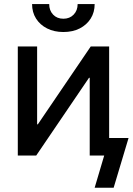

<svg xmlns="http://www.w3.org/2000/svg" viewBox="-20 -755 644 932"><path d="M509.8 0H415.5V-377.4H412.1L155.8 0H66.4V-529.3H160.2V-151.4H163.6L420.4 -529.3H509.8ZM287.6 -599.6Q243.2 -599.6 208.7 -616.9Q174.3 -634.3 155 -664.8Q135.7 -695.3 135.7 -735.4H218.8Q218.8 -704.1 237.8 -684.1Q256.8 -664.1 287.6 -664.1Q318.4 -664.1 337.6 -684.1Q356.9 -704.1 356.9 -735.4H439.5Q439.5 -695.3 420.2 -664.8Q400.9 -634.3 366.9 -616.9Q333 -599.6 287.6 -599.6ZM439.5 156.2 485.8 0H453.1V-85H604L531.7 156.2Z"/></svg>

Font: Inter Cardless Tabular
Style: Regular
Weight: 400
Designer: Rasmus Andersson
Foundry: rsms
Version: Version 4.000;git-4fc901f